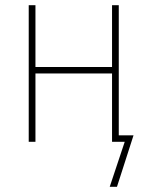

<svg xmlns="http://www.w3.org/2000/svg" viewBox="-20 -548 570 742"><path d="M91 0V-528H117V-289H413V-528H439V-25H496L432 174H404L462 0H413V-264H117V0Z"/></svg>

Font: Noto Sans Mono Condensed Thin
Style: Regular
Weight: 100
Width: 3
Designer: Monotype Design Team
Foundry: Monotype Imaging Inc.
Version: Version 2.014; ttfautohint (v1.8.4.7-5d5b)